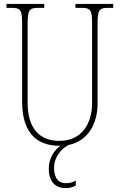

<svg xmlns="http://www.w3.org/2000/svg" viewBox="-20 -734 610 980"><path d="M283 10H289C259 30 229 72 229 127C229 195 264 226 315 226C336 226 350 222 367 213V188C347 198 335 201 316 201C282 201 256 180 256 123C256 66 294 24 330 6C430 -15 478 -103 478 -205V-607C478 -683 484 -694 534 -694H558V-714H365V-694H394C444 -694 450 -683 450 -607V-207C450 -112 404 -15 283 -15C185 -15 121 -75 121 -210V-606C121 -684 128 -694 177 -694H206V-714H13V-694H37C87 -694 93 -683 93 -608V-214C93 -54 170 10 283 10Z"/></svg>

Font: Noto Serif Myanmar Condensed Thin
Style: Regular
Weight: 100
Width: 3
Designer: Ben Mitchell and the Monotype Design Team
Foundry: Monotype Imaging Inc.
Version: Version 2.106